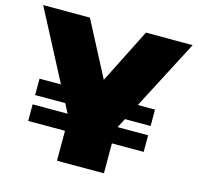

<svg xmlns="http://www.w3.org/2000/svg" viewBox="-103 -809 944 917"><g transform="rotate(15 369.5 -350.5)"><path d="M739 -701 560 -357H645V-276H518L494 -230H645V-148H488V0H256V-148H74V-230H247L223 -276H74V-357H180L0 -701H231L372 -431L508 -701Z"/></g></svg>

Font: MontserratBlack
Style: Regular
Weight: 900
Designer: Julieta Ulanovsky
Foundry: Julieta Ulanovsky
Version: Version 4.000